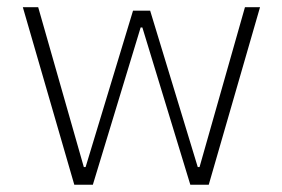

<svg xmlns="http://www.w3.org/2000/svg" viewBox="-20 -510 779 530"><path d="M530.8 -48.8 656.2 -490.2H697.8L556.2 0H505.4L373 -434.1H368.2L236.3 0H185.1L43 -490.2H85.4L211.4 -48.8H216.3L347.2 -480.5H394.5L525.9 -48.8Z"/></svg>

Font: Estedad-FD ExtraLight
Style: Regular
Weight: 200
Designer: Amin Abedi
Version: Version 7.3